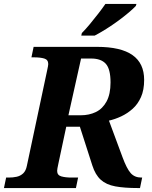

<svg xmlns="http://www.w3.org/2000/svg" viewBox="-43 -951 770 971"><path d="M-23 0 -12 -53H1Q22 -53 41 -57Q60 -61 74 -74Q88 -87 93 -113L195 -593Q198 -607 199.5 -615Q201 -623 201 -627Q201 -649 181 -655Q161 -661 129 -661H116L127 -714H448Q568 -714 627 -672.5Q686 -631 686 -547Q686 -496 670 -460Q654 -424 627.5 -400.5Q601 -377 570 -362.5Q539 -348 508 -341L577 -155Q598 -98 618 -75.5Q638 -53 672 -53H676L665 0H655Q586 0 540 -8.5Q494 -17 466.5 -42Q439 -67 424 -114L361 -310H292L253 -127Q249 -109 247.5 -100Q246 -91 246 -87Q246 -65 267 -59Q288 -53 319 -53H352L341 0ZM365 -368Q408 -368 442 -384.5Q476 -401 496 -438Q516 -475 516 -534Q516 -602 492 -628.5Q468 -655 418 -655H367L303 -368ZM368 -771 371 -784Q390 -803 411.5 -829Q433 -855 454 -882Q475 -909 490 -931H647L644 -921Q632 -908 608.5 -888Q585 -868 555 -846Q525 -824 494 -804.5Q463 -785 436 -771Z"/></svg>

Font: Noto Serif
Style: Italic
Weight: 400
Italic angle: -12°
Designer: Monotype Design Team
Foundry: Monotype Imaging Inc.
Version: Version 2.013